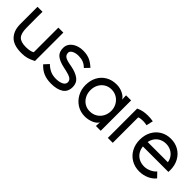

<svg xmlns="http://www.w3.org/2000/svg" viewBox="142 -1282 2099 2099"><g transform="rotate(45 1191.5 -232.5)"><path d="M449 -470V-31Q403 -7 367 3Q331 13 282 13Q161 13 106 -44Q51 -101 50 -199Q49 -335 50 -470H127L126 -388Q126 -277 127 -220Q128 -135 160.5 -101.5Q193 -68 270 -68Q306 -68 332 -74Q358 -80 372 -90V-470Z M538 -69 588 -123Q623 -89 660.5 -72Q698 -55 749 -55Q800 -55 834 -72Q868 -89 868 -121Q868 -152 841 -168.5Q814 -185 763 -196L725 -204Q643 -222 604 -254Q565 -286 565 -350Q565 -390 588.5 -420.5Q612 -451 653 -468Q694 -485 745 -485Q798 -485 840.5 -468Q883 -451 931 -407L881 -355Q851 -385 819 -397Q787 -409 746 -409Q702 -409 671.5 -392.5Q641 -376 641 -352Q641 -319 664 -302.5Q687 -286 735 -277L772 -270Q853 -254 898 -219.5Q943 -185 943 -122Q943 -48 890.5 -14Q838 20 748 20Q681 20 631 -1Q581 -22 538 -69Z M1425 -235Q1425 -281 1404 -319.5Q1383 -358 1346 -381Q1309 -404 1261 -404Q1215 -404 1179 -381.5Q1143 -359 1123 -320.5Q1103 -282 1103 -235Q1103 -188 1123 -149Q1143 -110 1179 -87.5Q1215 -65 1261 -65Q1309 -65 1346.5 -88Q1384 -111 1404.5 -150Q1425 -189 1425 -235ZM1421 -406 1419 -458V-470H1497V0H1423V-8L1425 -60Q1411 -28 1362.5 -7.5Q1314 13 1263 13Q1194 13 1140 -21Q1086 -55 1055.5 -112Q1025 -169 1025 -235Q1025 -308 1055 -364Q1085 -420 1139 -451Q1193 -482 1263 -482Q1315 -482 1360.5 -459.5Q1406 -437 1421 -406Z M1750 -404Q1732 -404 1715.5 -402Q1699 -400 1683 -394V0H1607V-454Q1642 -470 1674.5 -476.5Q1707 -483 1745 -483Q1765 -483 1786 -481.5Q1807 -480 1826 -476L1808 -397Q1777 -404 1750 -404Z M2108 17Q2038 17 1983.5 -15Q1929 -47 1898 -104Q1867 -161 1867 -233Q1867 -306 1897.5 -362.5Q1928 -419 1981.5 -450.5Q2035 -482 2103 -482Q2171 -482 2224.5 -450.5Q2278 -419 2308.5 -362.5Q2339 -306 2339 -233Q2339 -214 2338 -205H1944Q1949 -160 1971 -127Q1993 -94 2028.5 -76.5Q2064 -59 2108 -59Q2146 -59 2186 -77Q2226 -95 2248 -123L2301 -68Q2269 -28 2217.5 -5.5Q2166 17 2108 17ZM2103 -406Q2064 -406 2030.5 -390Q1997 -374 1975 -344Q1953 -314 1947 -276H2259Q2253 -314 2231 -344Q2209 -374 2175.5 -390Q2142 -406 2103 -406Z"/></g></svg>

Font: Kreadon
Style: Regular
Weight: 400
Designer: kohakuno
Foundry: StudioGnu
Version: Version 1.000;Glyphs 3.1.2 (3151)